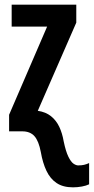

<svg xmlns="http://www.w3.org/2000/svg" viewBox="-20 -563 402 823"><path d="M293 240Q250 240 222.5 221.5Q195 203 179 169Q163 135 155 89Q146 41 127.5 20.5Q109 0 76 0H19V-71L182 -449H30V-543H307V-466L142 -88Q176 -83 198.5 -65Q221 -47 234 -19.5Q247 8 253 43Q262 86 273 108.5Q284 131 295 138.5Q306 146 315 146Q330 146 340.5 143.5Q351 141 362 136V227Q350 233 331 236.5Q312 240 293 240Z"/></svg>

Font: Noto Sans Display ExtraCondensed SemiBold
Style: Regular
Weight: 600
Width: 2
Designer: Monotype Design Team
Foundry: Monotype Imaging Inc.
Version: Version 2.003